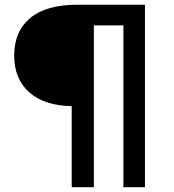

<svg xmlns="http://www.w3.org/2000/svg" viewBox="-20 -680 724 800"><path d="M278.8 100.1V-237.8Q166 -239.3 102.5 -294.9Q39.1 -350.6 39.1 -448.2Q39.1 -549.3 105.7 -604.7Q172.4 -660.2 299.8 -660.2H584V100.1H494.1V-574.2H371.1V100.1Z"/></svg>

Font: Work Sans Medium
Style: Regular
Weight: 500
Designer: Wei Huang
Foundry: Wei Huang
Version: Version 2.012